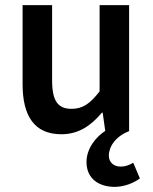

<svg xmlns="http://www.w3.org/2000/svg" viewBox="-20 -511 596 748"><path d="M68 -491V-183C68 -59 114 12 219 12C286 12 334 -21 377 -72H380L390 -1C357 20 317 65 317 120C317 186 366 217 427 217C462 217 500 203 525 184L499 123C484 132 469 138 450 138C427 138 404 125 404 95C404 61 430 20 483 0V-491H368V-155C331 -107 302 -87 259 -87C206 -87 183 -117 183 -198V-491Z"/></svg>

Font: DAIFUKU Sans Semibold
Style: Regular
Weight: 600
Designer: Original font ‘Source Sans 3’ : Paul D. Hunt
Foundry: Daifuku
Version: Version 1.000